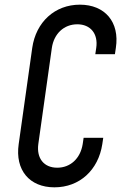

<svg xmlns="http://www.w3.org/2000/svg" viewBox="-20 -786 519 822"><path d="M422 -196H338L334 -169C324 -107 281 -68 225 -68C168 -68 136 -108 144 -169L202 -581C211 -642 254 -682 311 -682C367 -682 401 -642 392 -581L388 -554H472L476 -581C493 -692 429 -766 322 -766C215 -766 134 -692 118 -581L60 -169C44 -58 106 16 213 16C321 16 401 -58 418 -169Z"/></svg>

Font: Mohave
Style: Italic
Weight: 400
Italic angle: -8°
Designer: Gumpita Rahayu
Foundry: Tokotype
Version: Version 2.002;PS 002.002;hotconv 1.0.88;makeotf.lib2.5.64775